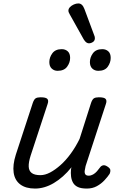

<svg xmlns="http://www.w3.org/2000/svg" viewBox="-20 -1081 687 1117"><path d="M184 16Q130 16 98 -8Q66 -32 59.5 -76.5Q53 -121 72 -181L171 -483Q178 -503 187.5 -509Q197 -515 216 -515Q247 -515 255.5 -505.5Q264 -496 257 -476L158 -175Q146 -137 147 -112Q148 -87 164.5 -74.5Q181 -62 215 -62Q242 -62 271.5 -77.5Q301 -93 332 -120.5Q363 -148 391.5 -187Q420 -226 443 -273L510 -483Q517 -503 526.5 -509Q536 -515 555 -515Q586 -515 594.5 -505.5Q603 -496 596 -476L478 -115Q475 -102 473 -89Q471 -76 476 -67.5Q481 -59 496 -59Q509 -59 521.5 -66Q534 -73 544 -84.5Q554 -96 562 -107Q568 -116 579 -119Q590 -122 605 -112Q621 -102 622 -91.5Q623 -81 618 -70Q607 -53 588 -32.5Q569 -12 543.5 2Q518 16 485 16Q452 16 433 7Q414 -2 405 -18Q396 -34 393.5 -54Q391 -74 393 -96L396 -108Q372 -78 346 -55Q320 -32 293 -16Q266 0 238.5 8Q211 16 184 16ZM315 -669Q295 -669 281 -682Q267 -695 267 -720Q267 -747 284.5 -771Q302 -795 339 -795Q360 -795 374 -782.5Q388 -770 388 -744Q388 -717 370.5 -693Q353 -669 315 -669ZM552 -669Q531 -669 517 -682Q503 -695 503 -720Q503 -747 520.5 -771Q538 -795 575 -795Q596 -795 610 -782.5Q624 -770 624 -744Q624 -717 607 -693Q590 -669 552 -669ZM497 -829Q490 -829 482.5 -834Q475 -839 467 -852L386 -997Q383 -1003 380.5 -1008Q378 -1013 378 -1019Q378 -1030 387 -1039.5Q396 -1049 409.5 -1055Q423 -1061 436 -1061Q459 -1061 471 -1029L528 -876Q530 -872 531 -867.5Q532 -863 532 -859Q532 -844 520.5 -836.5Q509 -829 497 -829Z"/></svg>

Font: Playwrite DK Uloopet
Style: Regular
Weight: 400
Designer: Veronika Burian, José Scaglione
Foundry: TypeTogether
Version: Version 1.002